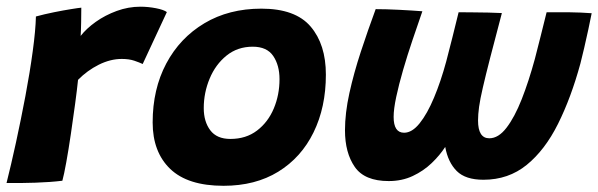

<svg xmlns="http://www.w3.org/2000/svg" viewBox="-23 -558 1832 588"><path d="M224 -448Q241.5 -470.5 270.2 -491Q299 -511.5 334.5 -524.5Q370 -537.5 407 -537.5Q430.5 -537.5 454.8 -532.8Q479 -528 488 -521L414 -362Q404.5 -366.5 388.5 -372Q372.5 -377.5 350 -377.5Q315 -377.5 279.5 -359.8Q244 -342 216 -313.5Q213 -284 207 -239.5Q201 -195 194 -147.5Q187 -100 180 -61.2Q173 -22.5 168 -4.5Q131.5 0 85.2 1.5Q39 3 -3 2.5Q10.5 -51 25.8 -121Q41 -191 54.8 -263.8Q68.5 -336.5 77.2 -400.8Q86 -465 87 -507.5Q112.5 -514.5 142.2 -520.5Q172 -526.5 195.5 -530.2Q219 -534 226 -534.5Q226 -517 225.5 -489.8Q225 -462.5 224 -448Z M661.5 11Q552 11 498.2 -40.8Q444.5 -92.5 444.5 -183Q444.5 -285 486.2 -363.5Q528 -442 603 -486.8Q678 -531.5 777.5 -531.5Q881.5 -531.5 928.2 -476.8Q975 -422 975 -329.5Q975 -229.5 937.2 -152.5Q899.5 -75.5 829.2 -32.2Q759 11 661.5 11ZM682.5 -132.5Q730.5 -132.5 764.2 -158.2Q798 -184 815.5 -225.8Q833 -267.5 833 -315.5Q833 -358 813.8 -386.5Q794.5 -415 751 -415Q704.5 -415 670.8 -387.8Q637 -360.5 619 -317.2Q601 -274 601 -227Q601 -185.5 621 -159Q641 -132.5 682.5 -132.5Z M1167.5 -3.5Q1093.5 -3.5 1063.5 -46.8Q1033.5 -90 1033.5 -159Q1033.5 -211.5 1047 -272.8Q1060.5 -334 1082 -399.5Q1103.5 -465 1127.5 -530Q1159 -530 1198.8 -528Q1238.5 -526 1270.5 -523.5Q1256 -481.5 1240.2 -435Q1224.5 -388.5 1211.5 -343.8Q1198.5 -299 1190.5 -261.5Q1182.5 -224 1182.5 -200Q1182.5 -151.5 1214.5 -151.5Q1239 -151.5 1262.2 -180.5Q1285.5 -209.5 1306.2 -259Q1327 -308.5 1343.5 -369.5Q1352.5 -403.5 1362.5 -443.5Q1372.5 -483.5 1381.5 -520.5Q1396 -520.5 1421.2 -520.2Q1446.5 -520 1472.2 -519.5Q1498 -519 1514 -518Q1492.5 -436.5 1478.2 -381.2Q1464 -326 1455.8 -290.2Q1447.5 -254.5 1444.2 -231Q1441 -207.5 1441 -189Q1441 -134.5 1475.5 -134.5Q1503.5 -134.5 1528.2 -166.8Q1553 -199 1574.8 -254.2Q1596.5 -309.5 1615 -377.5Q1623 -408.5 1632.5 -446.2Q1642 -484 1651 -520.5Q1665 -520.5 1682.2 -520.5Q1699.5 -520.5 1717 -520.5Q1733 -520.5 1754.8 -519.5Q1776.5 -518.5 1789 -517.5Q1785 -497 1778.8 -468Q1772.5 -439 1766 -410.8Q1759.5 -382.5 1754.5 -363.5Q1726 -259 1686 -178.8Q1646 -98.5 1590 -53Q1534 -7.5 1457.5 -7.5Q1402.5 -7.5 1375.8 -34.2Q1349 -61 1340.5 -108Q1324 -82.5 1299 -58.5Q1274 -34.5 1241 -19Q1208 -3.5 1167.5 -3.5Z"/></svg>

Font: Grandstander
Style: Bold Italic
Weight: 700
Italic angle: -15°
Designer: Tyler Finck
Foundry: Etcetera Type Co
Version: Version 1.200; ttfautohint (v1.8.3)